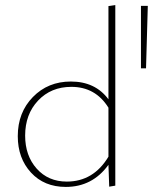

<svg xmlns="http://www.w3.org/2000/svg" viewBox="-20 -733 602 756"><path d="M407 -342V-709L434 -713V-2L410 2L407 -84Q344 3 239 3Q154 3 102 -53.5Q50 -110 50 -197Q50 -290 109.5 -351Q169 -412 259 -412Q355 -412 407 -342ZM535 -710H562L555 -464H535ZM243 -18Q348 -18 407 -116V-309Q356 -391 261 -391Q181 -391 130 -337Q79 -283 79 -199Q79 -120 124.5 -69Q170 -18 243 -18Z"/></svg>

Font: EauTestInfant Extralight
Style: Regular
Weight: 250
Designer: Christian Thalmann (Catharsis Fonts)
Version: Version 0.001;PS 000.001;hotconv 1.0.88;makeotf.lib2.5.64775